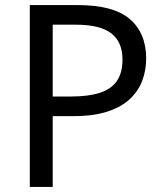

<svg xmlns="http://www.w3.org/2000/svg" viewBox="-20 -734 645 754"><path d="M286 -714Q426 -714 490 -659Q554 -604 554 -504Q554 -460 539.5 -419.5Q525 -379 492 -347Q459 -315 404 -296.5Q349 -278 269 -278H187V0H97V-714ZM278 -637H187V-355H259Q327 -355 372 -369.5Q417 -384 439 -416Q461 -448 461 -500Q461 -569 417 -603Q373 -637 278 -637Z"/></svg>

Font: gurmukhi15
Style: Book
Weight: 400
Designer: Jelle Bosma - Monotype Design Team
Foundry: Monotype Imaging Inc.
Version: Version 2.003